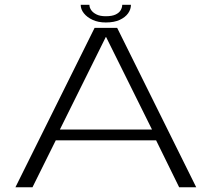

<svg xmlns="http://www.w3.org/2000/svg" viewBox="-20 -796 900 816"><path d="M45.5 0H118L217 -199.5H643.5L741.5 0H814L478 -677.5H382ZM234.5 -245.5 429.5 -638.5H431L626 -245.5ZM429.5 -700.5Q465 -700.5 488.8 -711.5Q512.5 -722.5 524.5 -739.5Q536.5 -756.5 536.5 -775.5H499.5Q499.5 -764.5 493.2 -753.2Q487 -742 471.8 -734.5Q456.5 -727 429.5 -727Q405 -727 389.8 -734.8Q374.5 -742.5 367.2 -753.5Q360 -764.5 360 -775.5H323Q323 -756.5 336.5 -739.5Q350 -722.5 373.8 -711.5Q397.5 -700.5 429.5 -700.5Z"/></svg>

Font: Anybody Expanded Light
Style: Regular
Weight: 300
Width: 7
Version: Version 1.113;gftools[0.9.25]